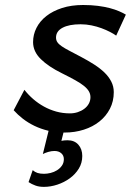

<svg xmlns="http://www.w3.org/2000/svg" viewBox="-20 -518 523 768"><path d="M444.8 -375.5Q434.6 -382.8 419.4 -390.6Q404.3 -398.4 385.7 -405.3Q367.2 -412.1 345.9 -416.5Q324.7 -420.9 302.2 -420.9Q256.3 -420.9 230.2 -407Q204.1 -393.1 204.1 -367.7Q204.1 -356.9 209.7 -348.9Q215.3 -340.8 227.5 -332.5Q239.7 -324.2 259 -314.2Q278.3 -304.2 305.7 -289.6Q332.5 -275.4 356.2 -260.3Q379.9 -245.1 397.5 -228.3Q415 -211.4 425 -191.9Q435.1 -172.4 435.1 -149.4Q435.1 -112.8 419.7 -83Q404.3 -53.2 377.7 -32Q351.1 -10.7 315.2 0.7Q279.3 12.2 238.3 12.2H233.9L225.6 45.4Q231 44.4 236.3 43.7Q241.7 43 250 43Q277.8 43 293.5 60.8Q309.1 78.6 309.1 106Q309.1 133.8 295.2 156.5Q281.2 179.2 259 195.3Q236.8 211.4 209.5 220.5Q182.1 229.5 155.3 229.5Q136.2 229.5 121.6 224.1Q106.9 218.8 94.2 210.4L110.8 162.6Q119.6 170.4 130.1 173.8Q140.6 177.2 156.2 177.2Q168.5 177.2 182.4 173.8Q196.3 170.4 208 163.1Q219.7 155.8 227.5 144.8Q235.4 133.8 235.4 118.7Q235.4 104 225.1 95Q214.8 85.9 197.8 85.9Q186 85.9 173.3 89.6Q160.6 93.3 151.4 98.1L174.3 5.4L172.9 4.9Q143.1 -2.4 117.7 -14.6Q92.3 -26.9 71.5 -43Q50.8 -59.1 34.7 -77.1L77.6 -158.7Q93.3 -138.7 113 -121.6Q132.8 -104.5 155.8 -91.8Q178.7 -79.1 204.8 -71.8Q231 -64.5 259.8 -64.5Q275.9 -64.5 290.8 -69.3Q305.7 -74.2 317.1 -82.8Q328.6 -91.3 335.2 -103.3Q341.8 -115.2 341.8 -129.4Q341.8 -141.6 335.7 -152.3Q329.6 -163.1 316.2 -174.1Q302.7 -185.1 280.8 -197.3Q258.8 -209.5 227.5 -225.1Q173.8 -251.5 143.1 -281.7Q112.3 -312 112.3 -349.6Q112.3 -379.9 126 -406.7Q139.6 -433.6 165.5 -453.9Q191.4 -474.1 228.5 -486.1Q265.6 -498 312.5 -498Q344.7 -498 371.3 -494.6Q397.9 -491.2 419.2 -485.6Q440.4 -480 456.3 -473.1Q472.2 -466.3 483.4 -459.5Z"/></svg>

Font: Andika New Basic
Style: Italic
Weight: 400
Italic angle: -14°
Designer: Victor Gaultney, Annie Olsen, Julie Remington, Don Collingsworth, Eric Hays
Foundry: SIL International
Version: Version 5.500